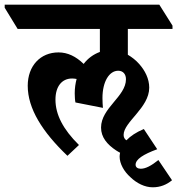

<svg xmlns="http://www.w3.org/2000/svg" viewBox="-79 -646 754 817"><path d="M208 17 257 -29C189 -96 157 -159 157 -222C157 -278 184 -312 228 -312C234 -312 241 -311 247 -310C242 -291 239 -271 239 -249C239 -236 240 -219 242 -210L359 -187C358 -198 357 -214 357 -229C357 -299 386 -345 424 -345C445 -345 457 -330 457 -309C457 -235 351 -187 351 -103C351 -62 377 -31 415 -6C420 -3 426 1 432 4C431 9 430 15 430 20C430 51 449 84 476 108C503 134 537 151 571 151C603 151 630 140 653 121L595 35C565 59 541 72 520 72C507 72 498 66 498 55C498 32 530 11 590 -11L533 -97C500 -83 476 -67 459 -49C451 -54 447 -62 447 -72C447 -127 556 -187 556 -273C556 -311 538 -346 513 -374C499 -390 482 -403 465 -413V-523H655V-537L599 -626H-59V-613L-4 -523H346V-425C319 -415 295 -398 277 -374C244 -406 209 -423 170 -423C93 -423 39 -366 39 -281C39 -184 101 -85 208 17Z"/></svg>

Font: Noto Serif Devanagari ExtraCondensed ExtraBold
Style: Regular
Weight: 800
Width: 2
Designer: Universal Thirst, Indian Type Foundry and the Monotype Design Team
Foundry: Monotype Imaging Inc.
Version: Version 2.004